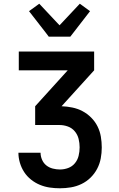

<svg xmlns="http://www.w3.org/2000/svg" viewBox="-20 -1012 640 1032"><path d="M302 0Q274 0 247 -4Q220 -8 194.5 -18.5Q169 -29 147 -46.5Q125 -64 110 -87Q95 -110 87 -137Q79 -164 79 -191H198Q198 -172 206 -153.5Q214 -135 229 -123Q244 -111 263.5 -106Q283 -101 302 -101Q325 -101 346.5 -109Q368 -117 382.5 -134.5Q397 -152 402.5 -174.5Q408 -197 408 -220Q408 -243 402.5 -265.5Q397 -288 382 -306Q367 -324 345 -332Q323 -340 300 -340H169V-441L344 -634H81V-735H486V-634L311 -441Q340 -440 369 -434Q398 -428 423.5 -414.5Q449 -401 470 -380Q491 -359 504 -333Q517 -307 522 -278Q527 -249 527 -219Q527 -190 521.5 -160.5Q516 -131 502 -104.5Q488 -78 466.5 -57Q445 -36 418 -23Q391 -10 361.5 -5Q332 0 302 0ZM242 -815 227 -835 136 -952 191 -992 300 -876 409 -992 464 -952 358 -815Z"/></svg>

Font: Iosevka Fixed Extended
Style: Bold
Weight: 700
Width: 7
Monospace: yes
Designer: Belleve Invis
Foundry: Belleve Invis
Version: Version 24.1.1; ttfautohint (v1.8.4)